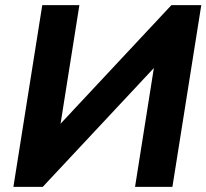

<svg xmlns="http://www.w3.org/2000/svg" viewBox="-20 -725 801 745"><path d="M32 0 144 -705H288L215 -245L645 -705H761L649 0H504L577 -461L146 0Z"/></svg>

Font: Winston
Style: Bold Italic
Weight: 700
Italic angle: -9°
Designer: Original fonts by Vernon Adams / Changes by Cristiano Sobral
Foundry: Original fonts by Vernon Adams / Changes by Cristiano Sobral
Version: Version 2.503;July 17, 2020;FontCreator 13.0.0.2655 64-bit